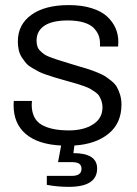

<svg xmlns="http://www.w3.org/2000/svg" viewBox="-20 -558 535 751"><path d="M249 172.9Q204.6 172.9 163.1 165V129.9H261.2Q298.8 129.9 298.8 102.1Q298.8 89.4 290.3 82.8Q281.7 76.2 261.2 76.2H207L219.2 11.2Q128.4 6.8 80.8 -33.9Q33.2 -74.7 33.2 -146Q33.2 -158.2 34.2 -163.1H105Q104 -156.2 104 -147.9Q104.5 -92.8 142.3 -70.3Q180.2 -47.9 250 -47.9Q307.1 -47.9 344 -71.5Q380.9 -95.2 380.9 -138.2Q380.9 -151.4 377 -162.8Q373 -174.3 367.9 -182.6Q362.8 -190.9 351.8 -198.5Q340.8 -206.1 332.8 -210.7Q324.7 -215.3 308.3 -221.2Q292 -227.1 282.7 -229.7Q273.4 -232.4 253.9 -238Q234.4 -243.7 225.1 -246.1Q203.1 -252.4 192.6 -255.6Q182.1 -258.8 162.4 -265.4Q142.6 -272 132.1 -277.6Q121.6 -283.2 106.2 -292Q90.8 -300.8 82.5 -310.5Q74.2 -320.3 65.7 -333Q57.1 -345.7 53.5 -361.6Q49.8 -377.4 49.8 -396Q49.8 -461.9 102.8 -500Q155.8 -538.1 249 -538.1Q299.8 -538.1 338.1 -526.1Q376.5 -514.2 398.7 -493.7Q420.9 -473.1 431.9 -448Q442.9 -422.9 442.9 -394Q442.9 -391.1 442.4 -384.8Q441.9 -378.4 441.9 -376H371.1V-389.2Q371.1 -405.8 365.5 -420.2Q359.9 -434.6 346.9 -448.2Q334 -461.9 307.9 -470Q281.7 -478 245.1 -478Q184.6 -478 153.8 -457.5Q123 -437 123 -398.9Q123 -386.7 126.2 -376.7Q129.4 -366.7 137.2 -359.1Q145 -351.6 152.3 -346.2Q159.7 -340.8 173.6 -335.4Q187.5 -330.1 197 -326.9Q206.5 -323.7 224.9 -318.1Q243.2 -312.5 253.9 -309.1Q264.2 -305.7 288.6 -298.6Q313 -291.5 324.7 -287.8Q336.4 -284.2 357.4 -275.9Q378.4 -267.6 389.4 -260.7Q400.4 -253.9 415 -242.2Q429.7 -230.5 437 -217.8Q444.3 -205.1 449.7 -187.5Q455.1 -169.9 455.1 -148.9Q455.1 -76.2 404.8 -35.2Q354.5 5.9 271 11.2L267.1 41Q359.9 41 359.9 101.1Q359.9 172.9 249 172.9Z"/></svg>

Font: Archivo Light
Style: Regular
Weight: 300
Designer: Hector Gatti
Foundry: Omnibus-Type
Version: Version 2.001